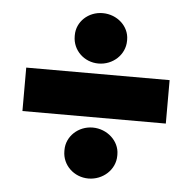

<svg xmlns="http://www.w3.org/2000/svg" viewBox="-46 -667 688 687"><g transform="rotate(5 297.5 -324.0)"><path d="M296 -440C348 -440 391 -480 391 -530V-534C391 -582 348 -621 296 -621C244 -621 203 -582 203 -534V-530C203 -480 244 -440 296 -440ZM40 -247H555V-403H40ZM296 -27C348 -27 392 -67 392 -117V-122C392 -170 348 -210 296 -210C244 -210 202 -170 202 -122V-117C202 -67 244 -27 296 -27Z"/></g></svg>

Font: Fixel Display Black
Style: Regular
Weight: 900
Designer: AlfaBravo + MacPaw
Foundry: Kyrylo Tkachov, Marchela Mozhyna, Serhii Makarenko, Maria Weinstein, Zakhar Kryvoshyya
Version: Version 1.211